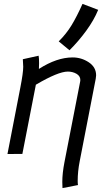

<svg xmlns="http://www.w3.org/2000/svg" viewBox="-20 -796 558 993"><path d="M283.7 -582Q323.2 -621.1 350.3 -665.8Q377.4 -710.4 406.7 -775.9L487.8 -745.1Q466.3 -692.4 426.3 -637.5Q386.2 -582.5 339.4 -536.1ZM181.2 -439.5Q273.9 -499 355.5 -499Q400.9 -499 439 -473.9Q477.1 -448.7 477.1 -406.2Q477.1 -400.4 475.1 -388.7L392.1 38.6Q381.8 90.8 381.8 140.1Q381.8 153.3 383.3 161.1L303.2 176.8Q302.2 155.3 302.2 145Q302.2 100.1 313.5 42L394.5 -373.5Q395.5 -379.4 395.5 -381.8Q395.5 -402.8 375.7 -414.3Q356 -425.8 330.6 -425.8Q280.8 -425.8 165.5 -357.9L95.7 0L18.6 0.5L85.4 -344.2Q100.1 -419.4 100.1 -450.7Q100.1 -458.5 98.1 -489.7L179.7 -507.8Q182.1 -495.6 182.1 -468.8Q182.1 -457 181.2 -439.5Z"/></svg>

Font: Fantasque Sans Mono
Style: Italic
Weight: 400
Italic angle: -11°
Monospace: yes
Designer: Jany Belluz
Version: Version 1.8.0 ; ttfautohint (v1.8.2)